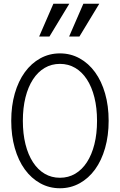

<svg xmlns="http://www.w3.org/2000/svg" viewBox="-20 -995 640 1025"><path d="M300 10Q357 10 405 -16.5Q453 -43 487.5 -90.5Q522 -138 541 -204.5Q560 -271 560 -350Q560 -430 541 -496Q522 -562 487.5 -609.5Q453 -657 405 -683.5Q357 -710 300 -710Q243 -710 195 -683.5Q147 -657 112.5 -609.5Q78 -562 59 -496Q40 -430 40 -350Q40 -271 59 -204.5Q78 -138 112.5 -90.5Q147 -43 195 -16.5Q243 10 300 10ZM300 -46Q255 -46 218.5 -67.5Q182 -89 156 -129Q130 -169 116 -225Q102 -281 102 -350Q102 -419 116 -475Q130 -531 156 -571Q182 -611 218.5 -632.5Q255 -654 300 -654Q345 -654 381.5 -632.5Q418 -611 444 -571Q470 -531 484 -475Q498 -419 498 -350Q498 -281 484 -225Q470 -169 444 -129Q418 -89 381.5 -67.5Q345 -46 300 -46ZM350 -975H265L189 -800H244ZM510 -975H425L349 -800H404Z"/></svg>

Font: CommitMonoV143 ExtLt
Style: Regular
Weight: 200
Monospace: yes
Designer: Eigil Nikolajsen
Foundry: Eigil Nikolajsen
Version: Version 1.143